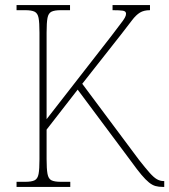

<svg xmlns="http://www.w3.org/2000/svg" viewBox="-20 -734 665 754"><path d="M45 0V-20H79Q104 -20 116 -26Q128 -32 131.5 -51Q135 -70 135 -108V-606Q135 -645 131.5 -663.5Q128 -682 116 -688Q104 -694 79 -694H45V-714H255V-694H219Q194 -694 182 -688Q170 -682 166.5 -663.5Q163 -645 163 -606V-266L416 -591Q439 -622 452 -638.5Q465 -655 470 -664Q475 -673 475 -680Q475 -690 462.5 -692Q450 -694 422 -694V-714H569V-694Q545 -694 529.5 -684.5Q514 -675 498.5 -654.5Q483 -634 455 -598L303 -405L526 -106Q552 -73 568 -55Q584 -37 596.5 -30Q609 -23 622 -23H625V0H619Q603 0 590.5 -3.5Q578 -7 565 -17.5Q552 -28 535.5 -47.5Q519 -67 496 -99L285 -382L163 -225V-109Q163 -71 166.5 -51.5Q170 -32 182 -26Q194 -20 219 -20H256V0Z"/></svg>

Font: Noto Serif Khmer SemiCondensed Thin
Style: Regular
Weight: 250
Width: 4
Designer: Danh Hong and the Monotype Design Team
Foundry: Monotype Imaging Inc.
Version: Version 2.004